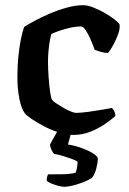

<svg xmlns="http://www.w3.org/2000/svg" viewBox="-20 -520 497 740"><path d="M262 0Q235 0 205 -10Q175 -20 147.5 -34.5Q120 -49 100.5 -62.5Q81 -76 76 -83Q62 -101 54.5 -140Q47 -179 47 -222Q47 -262 50.5 -299Q54 -336 60 -366.5Q66 -397 73 -416Q86 -425 112 -439Q138 -453 170.5 -467Q203 -481 237 -490.5Q271 -500 301 -500Q317 -500 339 -491.5Q361 -483 383 -470.5Q405 -458 421 -445.5Q437 -433 441 -425Q443 -409 435 -387.5Q427 -366 416.5 -346.5Q406 -327 396 -316Q382 -316 368.5 -320Q355 -324 345 -328Q339 -345 330 -366Q321 -387 311 -402.5Q301 -418 292 -418Q271 -418 248 -412.5Q225 -407 206.5 -400.5Q188 -394 178 -389Q175 -380 172 -362.5Q169 -345 167 -324.5Q165 -304 165 -285Q165 -254 167.5 -220.5Q170 -187 173.5 -163.5Q177 -140 181 -135Q183 -131 194 -123.5Q205 -116 220 -107Q235 -98 250 -91.5Q265 -85 274 -85Q291 -85 320.5 -89Q350 -93 376 -97.5Q402 -102 411 -104Q415 -101 419.5 -93Q424 -85 425 -73Q409 -59 384.5 -42Q360 -25 329 -12.5Q298 0 262 0ZM228 200Q219 200 204 196Q189 192 176.5 186.5Q164 181 160 176Q160 167 162 160.5Q164 154 165 152Q199 152 224 151.5Q249 151 271 146Q275 138 277 125Q279 112 279 103Q272 98 255.5 92Q239 86 220.5 80.5Q202 75 188 73Q183 67 178 56.5Q173 46 173 36Q184 17 193 0.5Q202 -16 215 -37H262L242 37Q269 41 296 51Q323 61 340 72Q357 83 357 91Q357 107 351 130Q345 153 334 166Q318 176 296.5 184Q275 192 256.5 196Q238 200 228 200Z"/></svg>

Font: Texturina Medium 12pt SemiBold
Style: Regular
Weight: 600
Version: Version 1.002